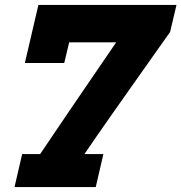

<svg xmlns="http://www.w3.org/2000/svg" viewBox="-20 -760 737 780"><path d="M143 -134Q245 -286 452 -588H261L241 -504H81L136 -740H697L671 -630L603 -534Q396 -242 323 -134H400L369 0H39L70 -134Z"/></svg>

Font: Arvo
Style: Bold Italic
Weight: 700
Italic angle: -13°
Designer: Anton Koovit (Cyrillic Expansion: Cyreal)
Foundry: Anton Koovit, Yassin Baggar
Version: Version 3.000